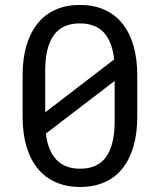

<svg xmlns="http://www.w3.org/2000/svg" viewBox="-20 -741 640 771"><path d="M531.2 -272Q531.2 -204.1 515.6 -151.6Q500 -99.1 470.7 -63.2Q441.4 -27.3 398.9 -8.8Q356.4 9.8 301.8 9.8Q247.6 9.8 204.8 -8.8Q162.1 -27.3 132.3 -63.2Q102.5 -99.1 86.7 -151.6Q70.8 -204.1 70.8 -272V-438.5Q70.8 -506.3 86.4 -558.8Q102.1 -611.3 131.6 -647.5Q161.1 -683.6 203.9 -702.4Q246.6 -721.2 300.8 -721.2Q355.5 -721.2 398.2 -702.4Q440.9 -683.6 470.5 -647.5Q500 -611.3 515.6 -558.8Q531.2 -506.3 531.2 -438.5ZM161.6 -290 438.5 -502.4Q430.7 -573.2 397.2 -610.1Q363.8 -647 300.8 -647Q229.5 -647 195.6 -598.9Q161.6 -550.8 161.6 -458.5ZM440.4 -416 164.1 -204.6Q172.4 -135.7 206.5 -99.6Q240.7 -63.5 301.8 -63.5Q373.5 -63.5 407 -112.3Q440.4 -161.1 440.4 -252.9Z"/></svg>

Font: Roboto Mono
Style: Regular
Weight: 400
Designer: Google
Version: Version 2.000985; 2015; ttfautohint (v1.3)